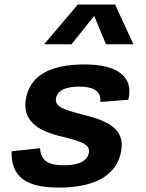

<svg xmlns="http://www.w3.org/2000/svg" viewBox="-20 -838 660 870"><path d="M363.5 -546C202.5 -546 117.5 -493 98 -393.5C79 -297 145 -247.5 248.5 -222C346 -198.5 390.5 -185 382.5 -144.5C376.5 -113.5 344 -89 270 -89C203 -89 165 -106.5 161.5 -166.5L32.5 -152.5C29.5 -35 100 12 247 12C413 12 508.5 -45.5 528.5 -150C548.5 -253.5 470 -289 365 -316C269.5 -341 226.5 -353 234 -393.5C241 -429 278.5 -445.5 338.5 -445.5C408.5 -445.5 439 -422.5 434.5 -376L561.5 -386C587 -491 511.5 -546 363.5 -546ZM180 -637.5H304L407 -766L460 -637.5H584.5L501.5 -817.5H332.5Z"/></svg>

Font: Monaspace Neon
Style: Bold Italic
Weight: 700
Italic angle: -11°
Designer: Riley Cran & the Lettermatic Team
Foundry: Lettermatic
Version: Version 1.200 (Monaspace Neon)